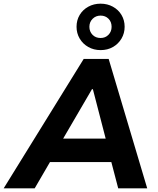

<svg xmlns="http://www.w3.org/2000/svg" viewBox="-59 -1026 862 1046"><path d="M-39 0 397 -705H533L743 0H585L535 -191L586 -143H174L240 -189L130 0ZM442 -540 267 -240 247 -271H555L525 -239L447 -540ZM489 -753Q452 -753 422 -770Q392 -787 375 -816Q358 -845 358 -880Q358 -916 375 -944.5Q392 -973 422 -989.5Q452 -1006 489 -1006Q526 -1006 556 -989.5Q586 -973 603 -944.5Q620 -916 620 -880Q620 -845 603 -816Q586 -787 556.5 -770Q527 -753 489 -753ZM489 -819Q515 -819 532 -836.5Q549 -854 549 -880Q549 -907 532 -924Q515 -941 489 -941Q463 -941 445.5 -923.5Q428 -906 428 -880Q428 -854 445 -836.5Q462 -819 489 -819Z"/></svg>

Font: Nunito Sans 9pt ExtraBold
Style: Italic
Weight: 800
Italic angle: -9°
Version: Version 3.101;gftools[0.9.27]